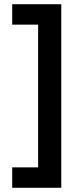

<svg xmlns="http://www.w3.org/2000/svg" viewBox="-20 -769 384 912"><path d="M38 -652V-749H271V123H38V26H161V-652Z"/></svg>

Font: TitilliumWebSemiBold
Style: Bold
Weight: 600
Version: Version 1.001;PS 57.000;hotconv 1.0.70;makeotf.lib2.5.55311